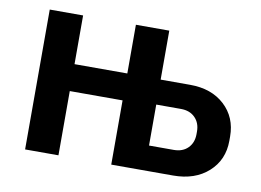

<svg xmlns="http://www.w3.org/2000/svg" viewBox="-62 -611 954 703"><g transform="rotate(10 415.0 -260.0)"><path d="M69.8 0V-520H193.8V-338.9H390.1V-520H514.2V-337.9H624Q703.6 -337.9 752.2 -293Q800.8 -248 800.8 -176.8V-161.1Q800.8 -89.8 751 -44.9Q701.2 0 620.1 0H390.1V-238.8H193.8V0ZM514.2 -92.8H606Q639.2 -92.8 658.7 -112.5Q678.2 -132.3 678.2 -164.1V-173.8Q678.2 -205.6 658.7 -225.3Q639.2 -245.1 606 -245.1H514.2Z"/></g></svg>

Font: Fixel Text SemiBold
Style: Regular
Weight: 600
Width: 4
Designer: AlfaBravo + MacPaw
Foundry: Kyrylo Tkachov, Marchela Mozhyna, Serhii Makarenko, Maria Weinstein, Zakhar Kryvoshyya
Version: Version 1.211